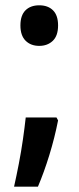

<svg xmlns="http://www.w3.org/2000/svg" viewBox="-20 -570 297 724"><path d="M57 -474Q57 -512 76 -531Q95 -550 128 -550Q161 -550 180 -531Q199 -512 199 -474Q199 -435 179 -416Q159 -397 128 -397Q96 -397 76.5 -416.5Q57 -436 57 -474ZM199 -116Q186 -50 166 15Q146 80 123 134H33Q42 94 51 47.5Q60 1 66.5 -44.5Q73 -90 77 -127H193Z"/></svg>

Font: Noto Sans Lao Looped UI Cond SmBd
Style: Regular
Weight: 600
Width: 3
Designer: Mark Frömberg, Ben Mitchell
Foundry: The Fontpad Ltd
Version: Version 1.001; ttfautohint (v1.8.4.7-5d5b)